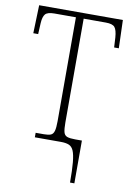

<svg xmlns="http://www.w3.org/2000/svg" viewBox="-99 -776 727 1048"><g transform="rotate(10 264.0 -252.0)"><path d="M365 210Q365 140 361 98Q357 56 348 35Q339 14 322 7Q305 0 277 0H133V-25H179Q204 -25 217 -30.5Q230 -36 235 -54Q240 -72 240 -108V-684H121Q83 -684 70.5 -669.5Q58 -655 56 -619L53 -558H26L31 -714H495L500 -558H474L471 -613Q468 -654 455.5 -669Q443 -684 406 -684H283V-109Q283 -73 287.5 -55.5Q292 -38 307 -32.5Q322 -27 352 -27H389V210Z"/></g></svg>

Font: Noto Serif SemiCondensed ExtraLight
Style: Regular
Weight: 200
Width: 4
Designer: Monotype Design Team
Foundry: Monotype Imaging Inc.
Version: Version 2.014